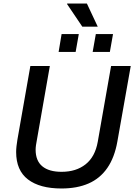

<svg xmlns="http://www.w3.org/2000/svg" viewBox="-20 -1062 768 1094"><path d="M330 12Q207 12 139.5 -39.5Q72 -91 72 -196Q72 -211 74 -229Q76 -247 79 -265L153 -686H264L189 -258Q187 -249 185 -234.5Q183 -220 183 -209Q183 -146 221 -114.5Q259 -83 331 -83Q414 -83 468 -126Q522 -169 537 -254L613 -686H725L649 -257Q633 -165 591.5 -105Q550 -45 484.5 -16.5Q419 12 330 12ZM314 -766 331 -868H429L411 -766ZM508 -766 526 -868H624L606 -766ZM449 -910 362 -1039 363 -1042H475L537 -910Z"/></svg>

Font: Archivo SemiBold Medium
Style: Italic
Weight: 500
Italic angle: -10°
Version: Version 2.001